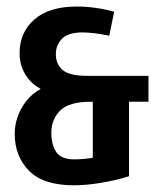

<svg xmlns="http://www.w3.org/2000/svg" viewBox="-20 -549 478 579"><path d="M309.6 -441.4Q260.7 -451.2 228.5 -451.2Q185.5 -451.2 167 -432.1Q148.4 -413.1 148.4 -385.7Q148.4 -355.5 168.9 -337.9Q189.5 -320.3 243.2 -320.3H427.7V-242.2H253.9Q187.5 -242.2 161.1 -215.3Q134.8 -188.5 134.8 -148.4Q134.8 -113.3 149.4 -90.8Q164.1 -68.4 204.1 -68.4Q236.3 -68.4 267.6 -74.7Q298.8 -81.1 342.8 -95.7L259.8 -25.4V-281.2H369.1V-17.6Q329.1 -4.9 284.2 2.4Q239.3 9.8 203.1 9.8Q110.4 9.8 67.4 -34.2Q24.4 -78.1 24.4 -145.5Q24.4 -197.3 57.6 -242.2Q90.8 -287.1 170.9 -306.6V-259.8Q104.5 -269.5 71.8 -304.2Q39.1 -338.9 39.1 -388.7Q39.1 -451.2 83.5 -490.2Q127.9 -529.3 211.9 -529.3Q266.6 -529.3 324.2 -513.7Z"/></svg>

Font: Sudo Variable
Style: Regular
Weight: 400
Monospace: yes
Designer: Jens Kutilek
Foundry: Jens Kutilek
Version: Version 0.040